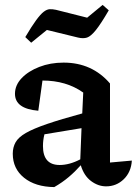

<svg xmlns="http://www.w3.org/2000/svg" viewBox="-20 -751 557 782"><path d="M201 11Q124 10 78 -27Q32 -64 32 -125Q32 -151 43.5 -171.5Q55 -192 85.5 -209.5Q116 -227 171.5 -246Q227 -265 315 -289L319 -374Q250 -423 153 -423L136 -300Q41 -308 41 -369Q41 -404 68 -432.5Q95 -461 140 -478.5Q185 -496 239 -496Q355 -496 428 -411V-89L517 -97Q514 -50 484 -21Q454 8 412 8Q380 8 351 -13.5Q322 -35 309 -78Q286 -52 260 -30Q234 -8 201 11ZM155 -156Q155 -79 223 -79Q263 -79 307 -102L312 -229L161 -204Q155 -181 155 -156ZM107 -577 83 -600Q109 -644 127 -668.5Q145 -693 158 -703Q171 -713 182.5 -713.5Q194 -714 208 -711L335 -679L398 -731L423 -709Q391 -654 370.5 -628.5Q350 -603 334.5 -598Q319 -593 298 -598L171 -629Z"/></svg>

Font: Piazzolla SemiBold
Style: Regular
Weight: 600
Designer: Juan Pablo del Peral
Foundry: Huerta Tipografica
Version: Version 1.330